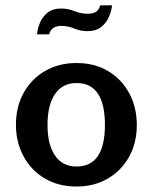

<svg xmlns="http://www.w3.org/2000/svg" viewBox="-20 -680 567 712"><path d="M369.1 -216.8Q369.1 -62.5 263.7 -62.5Q211.9 -62.5 184.1 -103Q156.2 -143.6 156.2 -216.8Q156.2 -291 184.1 -331.5Q211.9 -372.1 263.7 -372.1Q369.1 -372.1 369.1 -216.8ZM487.3 -216.8Q487.3 -281.2 460 -333Q432.6 -384.8 382.3 -415.5Q332 -446.3 263.7 -446.3Q198.2 -446.3 147.5 -417Q96.7 -387.7 67.9 -335.9Q39.1 -284.2 39.1 -216.8Q39.1 -153.3 66.9 -101.1Q94.7 -48.8 145.5 -18.6Q196.3 11.7 263.7 11.7Q329.1 11.7 379.4 -17.6Q429.7 -46.9 458.5 -98.1Q487.3 -149.4 487.3 -216.8ZM395.5 -660.2Q393.6 -639.6 383.8 -617.2Q374 -594.7 355 -579.6Q335.9 -564.5 303.7 -564.5Q278.3 -564.5 255.4 -574.2Q232.4 -584 206.1 -584Q191.4 -584 179.2 -577.1Q167 -570.3 162.1 -552.7H117.2Q119.1 -574.2 128.4 -596.2Q137.7 -618.2 156.7 -633.3Q175.8 -648.4 206.1 -648.4Q232.4 -648.4 256.3 -638.7Q280.3 -628.9 306.6 -628.9Q322.3 -628.9 334.5 -635.3Q346.7 -641.6 351.6 -660.2Z"/></svg>

Font: Namkio Khamti Book
Style: Bold
Weight: 800
Designer: Debbi Hosken
Foundry: SIL International
Version: Version 3.917